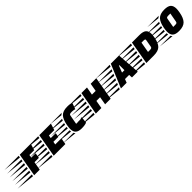

<svg xmlns="http://www.w3.org/2000/svg" viewBox="284 -2319 4111 4111"><g transform="rotate(-45 2339.5 -263.5)"><path d="M538 -192H406L372 0H204L296 -529H629L583 -379H438L426 -311H558ZM172 -3 -252 -48H180ZM206 -196 -218 -241H214ZM223 -292 -201 -337H231ZM240 -388 -184 -433H248ZM257 -484 -167 -529H264ZM189 -100 -235 -145H197Z M1150 -215H1001L989 -147H1174L1148 0H795L887 -529H1239L1192 -379H1029L1017 -311H1167ZM762 -3 338 -48H770ZM796 -196 372 -241H804ZM813 -292 389 -337H821ZM830 -388 406 -433H838ZM847 -484 423 -529H854ZM779 -100 355 -145H787Z M1786 -11Q1732 12 1636 12Q1540 12 1494.5 -28.5Q1449 -69 1449 -156Q1449 -195 1461 -264Q1486 -409 1547.5 -474Q1609 -539 1744 -539Q1841 -539 1877 -517L1826 -378Q1776 -392 1735 -392Q1694 -392 1677.5 -385Q1661 -378 1657 -358L1618 -144Q1639 -139 1690.5 -139Q1742 -139 1802 -161ZM1426 -241Q1422 -210 1421 -199L1027 -241ZM1445 -337 1436 -295 1045 -337ZM1420 -145Q1420 -129 1424 -103L1031 -145ZM1480 -433Q1468 -407 1463 -393L1085 -433ZM1441 -48Q1453 -24 1467 -11L1118 -48ZM1567 -529Q1543 -515 1526 -496L1219 -529Z M2352 0 2383 -183H2271L2239 0H2071L2163 -529H2332L2299 -346H2412L2444 -529H2613L2520 0ZM2038 -3 1614 -48H2046ZM2072 -196 1648 -241H2080ZM2089 -292 1665 -337H2097ZM2106 -388 1682 -433H2114ZM2123 -484 1699 -529H2130ZM2055 -100 1631 -145H2063Z M3165 0 3161 -81H3035L3004 0H2831L3053 -529H3301L3340 0ZM3161 -224V-376H3147L3088 -224ZM2799 -4 2389 -48H2818ZM2840 -101 2430 -145H2859ZM2881 -197 2471 -241H2899ZM2921 -293 2512 -337H2940ZM2962 -389 2553 -433H2980ZM3002 -486 2594 -529H3020Z M3918 -529Q4027 -529 4074 -490Q4121 -451 4121 -365Q4121 -324 4110 -264Q4085 -122 4023.5 -61Q3962 0 3825 0H3601L3693 -529ZM3894 -383H3836L3794 -143H3852Q3881 -143 3896.5 -150.5Q3912 -158 3916 -181L3945 -346Q3946 -350 3946 -362Q3946 -383 3894 -383ZM3568 -3 3144 -48H3576ZM3602 -196 3178 -241H3610ZM3619 -292 3195 -337H3627ZM3636 -388 3212 -433H3644ZM3653 -484 3229 -529H3660ZM3585 -100 3161 -145H3593Z M4681 -539Q4789 -539 4835 -497.5Q4881 -456 4881 -368Q4881 -325 4870 -264Q4845 -120 4782 -54Q4719 12 4584 12Q4478 12 4433 -29.5Q4388 -71 4388 -158Q4388 -203 4399 -264Q4424 -408 4486 -473.5Q4548 -539 4681 -539ZM4613 -140Q4642 -140 4656.5 -147Q4671 -154 4676 -178L4714 -387H4653Q4625 -387 4609.5 -380Q4594 -373 4591 -350L4554 -140ZM4364 -241Q4360 -210 4359 -199L3965 -241ZM4383 -337 4374 -295 3983 -337ZM4358 -145Q4358 -129 4362 -103L3969 -145ZM4418 -433Q4406 -407 4401 -393L4023 -433ZM4379 -48Q4391 -24 4405 -11L4056 -48ZM4505 -529Q4481 -515 4464 -496L4157 -529Z"/></g></svg>

Font: Faster One
Style: Regular
Weight: 400
Designer: Eduardo Rodriguez Tunni
Foundry: Eduardo Rodriguez Tunni
Version: Version 1.002